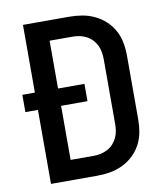

<svg xmlns="http://www.w3.org/2000/svg" viewBox="-82 -805 765 874"><g transform="rotate(-10 300.0 -367.5)"><path d="M83 0V-342H25V-422H83V-735H297Q327 -735 356.5 -730Q386 -725 413.5 -712Q441 -699 463 -678.5Q485 -658 499.5 -631.5Q514 -605 519.5 -575Q525 -545 525 -515V-220Q525 -190 519.5 -160Q514 -130 499.5 -103.5Q485 -77 463 -56.5Q441 -36 413.5 -23Q386 -10 356.5 -5Q327 0 297 0ZM297 -92Q313 -92 329.5 -95.5Q346 -99 361 -107Q376 -115 387.5 -127.5Q399 -140 406 -155Q413 -170 415.5 -186.5Q418 -203 418 -220V-515Q418 -532 415.5 -548.5Q413 -565 406 -580Q399 -595 387.5 -607.5Q376 -620 361 -628Q346 -636 329.5 -639.5Q313 -643 297 -643H190V-422H312V-342H190V-92Z"/></g></svg>

Font: Iosevka Custom SmBdEx
Style: Regular
Weight: 600
Width: 7
Monospace: yes
Designer: Belleve Invis
Foundry: Belleve Invis
Version: Version 11.2.4; ttfautohint (v1.8.4)